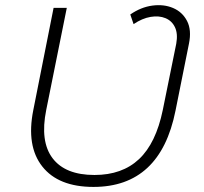

<svg xmlns="http://www.w3.org/2000/svg" viewBox="-20 -731 805 756"><path d="M348 5Q210 5 146.5 -75.5Q83 -156 111 -297L191 -700H243L162 -298Q137 -174 187 -108Q237 -42 352 -42Q461 -42 527.5 -104.5Q594 -167 621 -298L674 -559Q681 -598 669 -623.5Q657 -649 631.5 -659.5Q606 -670 573 -664.5Q540 -659 506 -636L493 -674Q535 -703 580 -709Q625 -715 661.5 -699.5Q698 -684 716.5 -648.5Q735 -613 724 -559L671 -295Q611 5 348 5Z"/></svg>

Font: Montserrat Light
Style: Italic
Weight: 300
Italic angle: -11.3°
Designer: Julieta Ulanovsky
Foundry: Julieta Ulanovsky
Version: Version 9.000; ttfautohint (v1.8.4.7-5d5b)